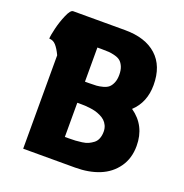

<svg xmlns="http://www.w3.org/2000/svg" viewBox="-144 -953 1032 1078"><g transform="rotate(20 372.5 -414.5)"><path d="M37.1 -634.8Q37.1 -652.3 47.9 -697Q58.6 -741.7 76.7 -783.4Q94.7 -825.2 110.8 -825.2H420.9Q542.5 -825.2 609.6 -764.4Q676.8 -703.6 676.8 -589.8Q676.8 -486.3 608.9 -422.9Q704.1 -356.9 704.1 -235.8Q704.1 -161.6 666.5 -108.4Q628.9 -55.2 565.9 -29.5Q502.9 -3.9 420.9 -3.9H110.8V-562Q94.2 -597.2 77.4 -616Q60.5 -634.8 37.1 -634.8ZM308.1 -146H332Q355 -146 371.1 -147Q387.2 -147.9 409.2 -150.9Q431.2 -153.8 446 -160.6Q460.9 -167.5 474.9 -178.2Q488.8 -189 495.8 -206.8Q502.9 -224.6 502.9 -248Q502.9 -268.1 495.4 -284.2Q487.8 -300.3 476.3 -310.8Q464.8 -321.3 448.2 -329.1Q431.6 -336.9 416.7 -340.8Q401.9 -344.7 383.8 -346.9Q365.7 -349.1 354.7 -349.6Q343.8 -350.1 332 -350.1H308.1ZM308.1 -476.1H332Q359.4 -476.1 376.5 -477.3Q393.6 -478.5 414.6 -484.1Q435.5 -489.7 447.5 -500.2Q459.5 -510.7 467.8 -530.3Q476.1 -549.8 476.1 -578.1Q476.1 -606.4 467.8 -626Q459.5 -645.5 447.5 -656Q435.5 -666.5 414.6 -672.1Q393.6 -677.7 376.5 -679Q359.4 -680.2 332 -680.2H308.1Z"/></g></svg>

Font: Hussar Preview
Style: Bold
Weight: 700
Foundry: Cannot Into Space Fonts, PlusOne Fonts
Version: Version 2.29RC2 "Millennial"